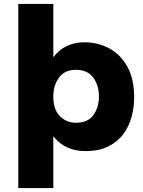

<svg xmlns="http://www.w3.org/2000/svg" viewBox="-20 -762 726 976"><path d="M251 194H73V-742H251V-471Q308 -547 410 -547Q476.5 -547 534.5 -516.5Q592.5 -486 628.5 -421Q662 -359 662 -268Q662 -219 649.5 -170.5Q637 -122 608.2 -82.2Q579.5 -42.5 531.8 -18.2Q484 6 414 6Q309 6 251 -70ZM366 -138Q427 -138 455 -177.5Q483 -217 483 -272Q483 -327 454.5 -367Q426 -407 366 -407Q308 -407 279.5 -367Q251 -327 251 -272Q251 -204 285 -171Q319 -138 366 -138Z"/></svg>

Font: Argentum Novus
Style: Bold
Weight: 700
Designer: Julieta Ulanovsky (font) & Cristiano Sobral (main changes)
Foundry: Julieta Ulanovsky (font) & Cristiano Sobral (main changes)
Version: Version 3.00;November 27, 2020;FontCreator 13.0.0.2655 64-bi